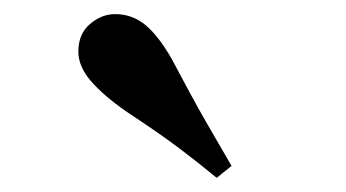

<svg xmlns="http://www.w3.org/2000/svg" viewBox="-20 -884 490 272"><path d="M308 -649 287 -632Q263 -652 234.5 -673.5Q206 -695 159 -726Q126 -749 108.5 -769.5Q91 -790 91 -811Q91 -836 107.5 -850Q124 -864 143 -864Q167 -864 185.5 -849Q204 -834 223 -801Q252 -746 271.5 -712Q291 -678 308 -649Z"/></svg>

Font: Noto Serif SC ExtraLight ExtraBold
Style: Regular
Weight: 800
Version: Version 2.002-H1;hotconv 1.1.0;makeotfexe 2.6.0